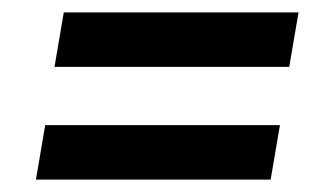

<svg xmlns="http://www.w3.org/2000/svg" viewBox="-20 -495 540 310"><path d="M447 -387H68L83 -475H462ZM38 -205 53 -293H432L417 -205Z"/></svg>

Font: Iosevka SS04 Semibold Oblique
Style: Regular
Weight: 600
Italic angle: -9°
Monospace: yes
Designer: Belleve Invis
Foundry: Belleve Invis
Version: Version 19.0.0; ttfautohint (v1.8.4)